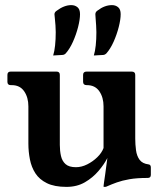

<svg xmlns="http://www.w3.org/2000/svg" viewBox="-20 -720 620 751"><path d="M240 11Q193 11 163.5 -3.5Q134 -18 118.5 -42Q103 -66 97 -96.5Q91 -127 91 -158V-304Q91 -339 74.5 -363Q58 -387 26 -387H22Q9 -387 9 -400V-427Q9 -440 22 -440H201Q214 -440 214 -427V-153Q214 -130 218.5 -110Q223 -90 236.5 -78Q250 -66 277 -66Q299 -66 321 -77Q343 -88 360.5 -105Q378 -122 385 -141V-304Q385 -339 368.5 -363Q352 -387 320 -387H319Q305 -387 305 -400V-427Q305 -440 319 -440H495Q509 -440 509 -427V-178Q509 -155 512 -132.5Q515 -110 526 -95Q537 -80 561 -77Q570 -76 570 -65V-36Q570 -24 558 -24Q515 -24 486.5 -19Q458 -14 437 -6.5Q416 1 396 10Q394 11 389 11H387Q385 11 385 9Q385 7 386.5 -4Q388 -15 391.5 -38.5Q395 -62 400 -102Q388 -78 365.5 -51.5Q343 -25 312 -7Q281 11 240 11ZM347 -503Q352 -519 354.5 -542.5Q357 -566 357 -594.2Q357 -605 356 -620.5Q355 -636 354 -648.5Q353 -661 353 -664Q353 -673 361 -678.4Q389 -700 418 -700Q432 -700 442 -691.8Q452 -683.6 452 -664.5Q452 -644 444.5 -614.5Q437 -585 424.5 -557Q412 -529 396 -511Q389.5 -505 383 -505ZM188 -503Q193 -519 195.5 -542.5Q198 -566.1 198 -594.3Q198 -605.1 197 -620.5Q196 -636 194.5 -648.5Q193 -661 193 -664Q193 -672.3 201.4 -677.8Q231 -700 258.6 -700Q273 -700 283 -691.8Q293 -683.6 293 -664.5Q293 -644 285.5 -614.5Q278 -585 265.5 -557Q253 -529 237 -511Q231 -505 223 -505Z"/></svg>

Font: Young Serif Light
Style: Regular
Weight: 300
Designer: Bastien Sozeau
Foundry: NBR — Bastien Sozeau
Version: Version 5.001